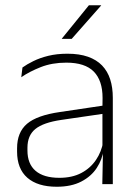

<svg xmlns="http://www.w3.org/2000/svg" viewBox="-20 -701 518 731"><path d="M369.5 0 372 -125 370 -131.5V-290L370.5 -328Q370.5 -394.5 337 -428.5Q303.5 -462.5 232.5 -462.5Q178.5 -462.5 135.2 -445.5Q92 -428.5 61 -407L65.5 -444Q82 -456 106.8 -468.2Q131.5 -480.5 164 -488.5Q196.5 -496.5 237 -496.5Q282 -496.5 314.8 -485Q347.5 -473.5 368.5 -451.8Q389.5 -430 399.5 -399Q409.5 -368 409.5 -328.5V0ZM196 10Q123.5 10 84.2 -24.2Q45 -58.5 45 -124V-136.5Q45 -197.5 83 -229.8Q121 -262 208 -274.5L379.5 -300L381.5 -269L213.5 -244.5Q145 -234.5 114.8 -210Q84.5 -185.5 84.5 -138.5V-128Q84.5 -77 115.5 -50.5Q146.5 -24 206 -24Q254.5 -24 289.2 -42.2Q324 -60.5 345.2 -91.8Q366.5 -123 373 -162L383.5 -131H374.5Q369.5 -94 348.5 -61.8Q327.5 -29.5 289.5 -9.8Q251.5 10 196 10ZM318.5 -681H365V-680L253 -553H215.5V-554Z"/></svg>

Font: Anek Odia ExtraLight
Style: Regular
Weight: 250
Designer: Yesha Goshar & Mahesh Sahu (Odia), Yesha Goshar (Latin)
Foundry: Ek Type
Version: Version 1.003